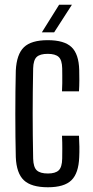

<svg xmlns="http://www.w3.org/2000/svg" viewBox="-20 -775 389 802"><path d="M239 -393.6Q239.9 -409.8 240.1 -427.4Q240.4 -445.1 240.1 -461.4Q239.9 -477.8 239.8 -489.6Q239.1 -524.3 225 -537.2Q211 -550.1 179.3 -550.1Q147.3 -550.1 133.4 -537.2Q119.5 -524.3 118.5 -489.6Q117.5 -437.4 117 -391.2Q116.5 -345 116.5 -300.6Q116.5 -256.1 117 -210.2Q117.5 -164.3 118.5 -112.3Q119.5 -76.5 133.7 -63.4Q147.9 -50.3 180.1 -50.3Q211.2 -50.3 225.1 -63.4Q239.1 -76.5 239.8 -112.3Q240 -131 240.2 -154.9Q240.4 -178.8 239 -208H309.9Q311.3 -186.7 311.6 -162.5Q311.9 -138.4 310.9 -118.7Q308.4 -51.5 278.4 -22.2Q248.5 7.2 180.1 7.2Q110.6 7.2 79.6 -22.2Q48.7 -51.5 46 -118.7Q45 -157.6 44.5 -203.8Q44 -249.9 44 -298.6Q44 -347.2 44.5 -393.9Q45 -440.5 46 -480.1Q49.4 -548.5 80 -577.8Q110.6 -607.2 179.3 -607.2Q248.4 -607.2 278.8 -578.2Q309.2 -549.3 310.9 -482.5Q311.5 -463.2 311.4 -439.1Q311.3 -415 309.9 -393.6ZM154.9 -640 226.9 -755.2H280.4L206.2 -640Z"/></svg>

Font: Big Shoulders Display SC Thin
Style: Regular
Weight: 100
Designer: Patric King
Foundry: XO Type Co
Version: Version 2.002